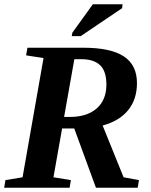

<svg xmlns="http://www.w3.org/2000/svg" viewBox="-21 -878 708 898"><path d="M269.5 -277.3 229 -48.8 310.5 -35.6 304.7 0H-1.5L4.4 -35.6L84.5 -48.8L182.6 -606.4L101.1 -619.1L107.4 -654.8H368.7Q496.6 -654.8 558.1 -614.3Q619.6 -573.7 619.6 -489.7Q619.6 -413.6 578.4 -362.8Q537.1 -312 459 -291L557.1 -48.8L628.9 -35.6L623 0H427.7L326.2 -277.3ZM305.7 -331.1Q385.7 -331.1 431.2 -370.8Q476.6 -410.6 476.6 -481.9Q476.6 -545.4 447 -573.2Q417.5 -601.1 360.4 -601.1H326.7L278.8 -331.1ZM314.5 -709 317.4 -725.1 413.1 -857.9H552.2L550.3 -839.8L356.4 -709Z"/></svg>

Font: Liberation Serif
Style: Bold Italic
Weight: 700
Italic angle: -16.333°
Designer: Steve Matteson
Foundry: Ascender Corporation
Version: Version 2.1.5